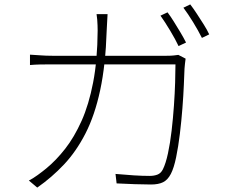

<svg xmlns="http://www.w3.org/2000/svg" viewBox="-20 -826 1040 871"><path d="M740 -770Q753 -753 768 -729Q783 -705 798 -680Q813 -655 824 -633L790 -617Q776 -647 752 -687Q728 -727 708 -755ZM843 -806Q857 -788 873 -763.5Q889 -739 904.5 -714.5Q920 -690 929 -670L896 -654Q879 -688 856 -725.5Q833 -763 812 -791ZM468 -762Q467 -746 466 -726Q465 -706 464 -688Q459 -531 434.5 -417Q410 -303 368 -221Q326 -139 270.5 -80Q215 -21 149 25L111 -7Q129 -16 151 -32Q173 -48 190 -62Q235 -99 276 -151.5Q317 -204 350 -277.5Q383 -351 402.5 -452Q422 -553 423 -687Q423 -698 422.5 -711Q422 -724 421 -737.5Q420 -751 418 -762ZM822 -560Q820 -547 819 -536Q818 -525 817 -514Q816 -488 814 -440.5Q812 -393 807.5 -335Q803 -277 796 -219Q789 -161 779 -112.5Q769 -64 755 -37Q741 -10 720 0.5Q699 11 665 11Q632 11 591 9.5Q550 8 509 6L504 -37Q547 -33 586.5 -30.5Q626 -28 659 -28Q679 -28 694.5 -34Q710 -40 719 -58Q732 -84 742 -130.5Q752 -177 758.5 -233Q765 -289 769 -346Q773 -403 774.5 -452.5Q776 -502 776 -534H218Q185 -534 162 -533.5Q139 -533 116 -531V-578Q138 -577 163 -575Q188 -573 217 -573H736Q757 -573 769 -574.5Q781 -576 789 -577Z"/></svg>

Font: Noto Sans TC ExtraLight
Style: Regular
Weight: 250
Designer: Ryoko NISHIZUKA  (kana, bopomofo & ideographs); Paul D. Hunt (Latin, Greek & Cyrillic); Sandoll Communications , Soo-you
Foundry: Adobe
Version: Version 2.004-H2;hotconv 1.0.118;makeotfexe 2.5.65603